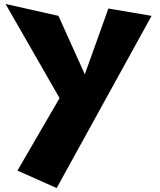

<svg xmlns="http://www.w3.org/2000/svg" viewBox="-20 -569 805 969"><path d="M8 -549 284 -68H290V-90L68 292L266 380L745 -489L527 -526L408 -194L275 -489Z"/></svg>

Font: Chaingun
Style: Regular
Weight: 400
Version: Version 0.91